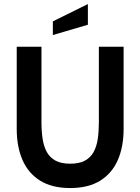

<svg xmlns="http://www.w3.org/2000/svg" viewBox="-20 -936 709 970"><path d="M334.5 14Q243 14 183 -23.2Q123 -60.5 93.8 -127.5Q64.5 -194.5 64.5 -285V-700H189.5V-318Q189.5 -272 195.5 -233.5Q201.5 -195 217 -167.2Q232.5 -139.5 261 -124.2Q289.5 -109 334.5 -109Q380 -109 408.5 -124.2Q437 -139.5 452.5 -167.2Q468 -195 473.8 -233.5Q479.5 -272 479.5 -318V-700H604.5V-285Q604.5 -194.5 575.2 -127.5Q546 -60.5 486.2 -23.2Q426.5 14 334.5 14ZM247 -759V-828L424 -915.5V-811Z"/></svg>

Font: Cabin
Style: Bold
Weight: 700
Width: 4
Designer: Pablo Impallari
Foundry: Pablo Impallari. http://www.impallari.com Igino Marini. http://www.ikern.com
Version: Version 3.001